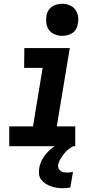

<svg xmlns="http://www.w3.org/2000/svg" viewBox="-20 -775 540 1018"><path d="M29 0V-105H155L206 -415H108L109 -520H350L281 -105H379V0ZM310 -585Q290 -585 271 -592.5Q252 -600 240.5 -615Q229 -630 226 -650Q223 -670 226 -690Q228 -705 235.5 -718Q243 -731 255.5 -739.5Q268 -748 282 -751.5Q296 -755 310 -755Q330 -755 348.5 -747.5Q367 -740 378.5 -725Q390 -710 393.5 -690Q397 -670 393 -650Q391 -635 384 -622Q377 -609 364.5 -600.5Q352 -592 338 -588.5Q324 -585 310 -585ZM314 223Q297 223 281 220.5Q265 218 249.5 212.5Q234 207 221 198.5Q208 190 198.5 177.5Q189 165 187 149Q185 133 188 116Q193 85 212 57Q231 29 257.5 9Q284 -11 314.5 -23.5Q345 -36 375 -40L369 0Q354 7 341 18Q328 29 318 42Q308 55 299.5 69.5Q291 84 288 99Q287 109 290.5 117.5Q294 126 301.5 131.5Q309 137 318.5 138.5Q328 140 338 140Q345 140 352 139Q359 138 367 136L353 219Q343 221 333.5 222Q324 223 314 223Z"/></svg>

Font: Iosevka Extrabold Oblique
Style: Regular
Weight: 800
Italic angle: -9°
Monospace: yes
Designer: Belleve Invis
Foundry: Belleve Invis
Version: Version 32.5.0; ttfautohint (v1.8.4)